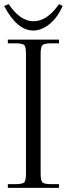

<svg xmlns="http://www.w3.org/2000/svg" viewBox="-20 -911 324 931"><path d="M0 -882 22 -891Q78 -808 142 -808Q209 -808 266 -891L284 -882Q259 -826 220.5 -794.5Q182 -763 141 -763Q63 -763 0 -882ZM18 0V-18H53Q89 -18 97.5 -26.5Q106 -35 106 -71V-648Q106 -684 97.5 -692.5Q89 -701 53 -701H18V-719H266V-701H231Q195 -701 186 -692.5Q177 -684 177 -648V-71Q177 -35 186 -26.5Q195 -18 231 -18H266V0Z"/></svg>

Font: Foglihten068fMac
Style: Regular
Weight: 500
Designer: gluk (gluksza@wp.pl)
Foundry: gluk (gluksza@wp.pl)
Version: Version 0.68